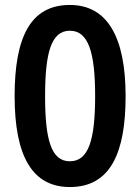

<svg xmlns="http://www.w3.org/2000/svg" viewBox="-20 -745 567 775"><path d="M487 -357C487 -594 414 -725 262 -725C103 -725 39 -595 39 -357C39 -112 112 10 262 10C427 10 487 -130 487 -357ZM162 -357C162 -533 187 -621 262 -621C337 -621 364 -533 364 -357C364 -179 337 -94 262 -94C187 -94 162 -180 162 -357Z"/></svg>

Font: Noto Sans Gujarati UI SemiCondensed SemiBold
Style: Regular
Weight: 600
Width: 4
Designer: Jelle Bosma - Monotype Design Team, Universal Thirst
Foundry: Monotype Imaging Inc.
Version: Version 2.106